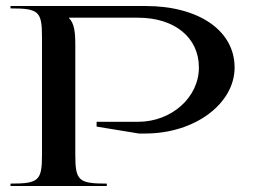

<svg xmlns="http://www.w3.org/2000/svg" viewBox="-20 -620 852 640"><path d="M15 0H336V-8C241.5 -8 231 -17.9 231 -105V-469C231 -514.5 227.5 -541.9 210.1 -559.6L210 -561H440C561.8 -561 643 -495.1 643 -395C643 -295.4 552.1 -214 440 -214H302V-198L442.5 -175H465C628.9 -175 762 -273.9 762 -395C762 -518 642.8 -600 465 -600H15V-592C109.5 -592 120 -582.3 120 -495V-105C120 -17.9 109.5 -8 15 -8Z"/></svg>

Font: Prida01
Style: Bold
Weight: 700
Designer: gluk
Foundry: gluk
Version: Version 00.072